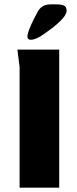

<svg xmlns="http://www.w3.org/2000/svg" viewBox="-20 -862 352 882"><path d="M70 0V-554L60 -634H252V0ZM106 -694Q106 -707 115.5 -730.5Q125 -754 137 -777.5Q149 -801 156 -813Q165 -827 178.5 -834.5Q192 -842 216 -842H237Q265 -842 275.5 -835.5Q286 -829 286 -813Q286 -797 266.5 -775.5Q247 -754 219.5 -733Q192 -712 166 -695Q155 -688 140.5 -683Q126 -678 116 -680Q106 -682 106 -694Z"/></svg>

Font: Goldman
Style: Bold
Weight: 700
Designer: Jaikishan Patel
Version: Version 1.000; ttfautohint (v1.8.3)